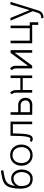

<svg xmlns="http://www.w3.org/2000/svg" viewBox="1689 -2454 1026 4444"><g transform="rotate(-90 2202.0 -232.0)"><path d="M58 -246Q57 -257 57 -280Q57 -369 74 -457.5Q91 -546 127 -594Q155 -633 196 -655.5Q237 -678 283 -689Q329 -700 407 -714Q429 -717 473 -725L485 -669L411 -656Q312 -640 255.5 -617Q199 -594 165.5 -542.5Q132 -491 122 -396Q155 -442 193 -464Q231 -486 293 -486Q350 -487 397.5 -456.5Q445 -426 473 -370Q501 -314 501 -240Q501 -173 476 -115.5Q451 -58 403 -23Q355 12 291 12Q178 14 120.5 -53.5Q63 -121 58 -246ZM442 -242Q442 -291 425 -334Q408 -377 375 -404Q342 -431 295 -431Q238 -432 188.5 -395Q139 -358 122 -301Q117 -287 117 -271Q117 -157 154.5 -100Q192 -43 287 -43Q336 -43 371 -71.5Q406 -100 424 -145.5Q442 -191 442 -242Z M589 -249Q589 -324 620.5 -383.5Q652 -443 707.5 -476.5Q763 -510 834 -510Q904 -510 959.5 -476.5Q1015 -443 1046.5 -384Q1078 -325 1078 -250Q1078 -175 1046.5 -116Q1015 -57 959.5 -23.5Q904 10 833 10Q762 10 706.5 -23Q651 -56 620 -115Q589 -174 589 -249ZM1018 -250Q1018 -311 995 -357.5Q972 -404 930 -430Q888 -456 834 -456Q779 -456 737 -430Q695 -404 672 -356.5Q649 -309 649 -249Q649 -189 672 -142.5Q695 -96 737 -70Q779 -44 834 -44Q917 -44 967.5 -101Q1018 -158 1018 -250Z M1136 -22 1180 -56Q1191 -42 1208 -42Q1225 -42 1234 -53.5Q1243 -65 1251 -90Q1270 -150 1275.5 -259Q1281 -368 1281 -502L1609 -501V0H1549V-447H1337Q1336 -343 1329 -234Q1322 -125 1305 -73Q1291 -30 1269 -8.5Q1247 13 1207 13Q1163 13 1136 -22Z M1827 -500V-323L2001 -324Q2049 -323 2085 -300.5Q2121 -278 2141 -240Q2161 -202 2161 -156Q2161 -80 2114.5 -37.5Q2068 5 1988 3L1767 0V-500ZM2100 -154Q2100 -201 2070 -234.5Q2040 -268 1982 -267L1827 -268V-53H1982Q2042 -55 2071 -82.5Q2100 -110 2100 -154Z M2677 0H2617V-219H2341L2340 0H2279V-376Q2279 -430 2241 -473L2281 -512Q2311 -482 2325 -449Q2339 -416 2339 -377V-274H2617V-500H2677Z M3200 -500H3264V0H3204V-407L2904 0H2841V-356Q2841 -435 2799 -472L2839 -512Q2863 -497 2882 -464.5Q2901 -432 2901 -395V-95Z M3909 140H3849V0H3423V-500H3483V-56H3772V-500H3832V-56H3908Z M4085 191Q4099 182 4110 166.5Q4121 151 4127 132L4165 13L3946 -503H4009L4189 -61L4320 -503H4382L4179 150Q4161 204 4120 232Q4077 261 4007 261L4000 212Q4056 212 4085 191Z"/></g></svg>

Font: Bellota Text
Style: Regular
Weight: 400
Designer: Kemie Guaida
Foundry: Kemie Guaida
Version: Version 4.001